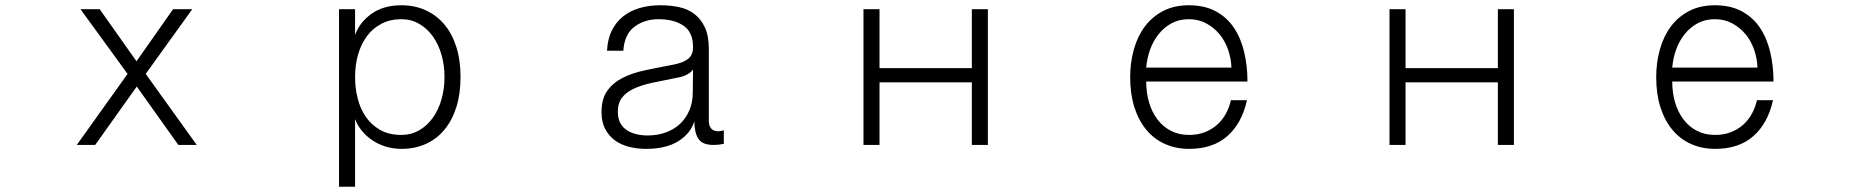

<svg xmlns="http://www.w3.org/2000/svg" viewBox="-20 -511 7040 730"><path d="M728 40H658L500 -182L342 40H272L465 -230L286 -476H359L499 -278L638 -476H711L534 -230Z M1670 -218Q1670 -263 1658.5 -303Q1647 -343 1625.5 -373Q1604 -403 1573.5 -420.5Q1543 -438 1506 -438Q1464 -438 1431 -421Q1398 -404 1375.5 -374Q1353 -344 1341.5 -304Q1330 -264 1330 -218Q1330 -176 1340 -136.5Q1350 -97 1371 -66.5Q1392 -36 1425.5 -17Q1459 2 1506 2Q1543 2 1573.5 -15.5Q1604 -33 1625.5 -63Q1647 -93 1658.5 -133Q1670 -173 1670 -218ZM1731 -218Q1731 -154 1715 -103.5Q1699 -53 1669.5 -17.5Q1640 18 1598.5 36.5Q1557 55 1506 55Q1475 55 1447 46.5Q1419 38 1396 22.5Q1373 7 1356 -13.5Q1339 -34 1330 -58V199H1269V-476H1330V-378Q1347 -426 1392.5 -458.5Q1438 -491 1506 -491Q1557 -491 1598.5 -472Q1640 -453 1669.5 -418Q1699 -383 1715 -332.5Q1731 -282 1731 -218Z M2615 -247Q2608 -236 2593 -228Q2578 -220 2562 -217Q2505 -206 2461 -196.5Q2417 -187 2388 -173Q2359 -159 2344 -138.5Q2329 -118 2329 -86Q2329 -41 2360 -18.5Q2391 4 2443 4Q2480 4 2511.5 -7.5Q2543 -19 2565.5 -40Q2588 -61 2601 -91.5Q2614 -122 2614 -160ZM2732 36Q2721 38 2712.5 39Q2704 40 2692 40Q2650 40 2635 16Q2620 -8 2620 -50Q2606 -4 2559.5 25.5Q2513 55 2436 55Q2401 55 2370.5 47Q2340 39 2317 22Q2294 5 2280.5 -21.5Q2267 -48 2267 -84Q2267 -134 2288 -164.5Q2309 -195 2345.5 -214Q2382 -233 2431.5 -243.5Q2481 -254 2539 -265Q2577 -272 2596 -287Q2615 -302 2615 -331Q2615 -389 2578.5 -413.5Q2542 -438 2484 -438Q2431 -438 2392.5 -409.5Q2354 -381 2350 -318H2288Q2290 -362 2306 -394.5Q2322 -427 2349 -448.5Q2376 -470 2412 -480.5Q2448 -491 2491 -491Q2528 -491 2561.5 -484Q2595 -477 2620 -458Q2645 -439 2660 -407Q2675 -375 2675 -325V-51Q2675 -33 2684 -22.5Q2693 -12 2711 -12Q2716 -12 2721.5 -13Q2727 -14 2732 -16Z M3736 40H3675V-198H3324V40H3263V-476H3324V-252H3675V-476H3736Z M4662 -254Q4661 -288 4649.5 -321.5Q4638 -355 4617 -380.5Q4596 -406 4566.5 -422Q4537 -438 4500 -438Q4463 -438 4434.5 -422.5Q4406 -407 4385.5 -381.5Q4365 -356 4353 -323Q4341 -290 4338 -254ZM4338 -201Q4338 -158 4349 -121Q4360 -84 4381 -56.5Q4402 -29 4432 -13.5Q4462 2 4501 2Q4534 2 4561 -8.5Q4588 -19 4608 -37Q4628 -55 4641 -79Q4654 -103 4660 -130H4721Q4702 -43 4647 6Q4592 55 4501 55Q4451 55 4409.5 36.5Q4368 18 4338.5 -17.5Q4309 -53 4293 -103.5Q4277 -154 4277 -218Q4277 -273 4291 -323Q4305 -373 4332.5 -410Q4360 -447 4402 -469Q4444 -491 4500 -491Q4560 -491 4602.5 -468Q4645 -445 4671.5 -405.5Q4698 -366 4710.5 -313Q4723 -260 4723 -201Z M5736 40H5675V-198H5324V40H5263V-476H5324V-252H5675V-476H5736Z M6662 -254Q6661 -288 6649.5 -321.5Q6638 -355 6617 -380.5Q6596 -406 6566.5 -422Q6537 -438 6500 -438Q6463 -438 6434.5 -422.5Q6406 -407 6385.5 -381.5Q6365 -356 6353 -323Q6341 -290 6338 -254ZM6338 -201Q6338 -158 6349 -121Q6360 -84 6381 -56.5Q6402 -29 6432 -13.5Q6462 2 6501 2Q6534 2 6561 -8.5Q6588 -19 6608 -37Q6628 -55 6641 -79Q6654 -103 6660 -130H6721Q6702 -43 6647 6Q6592 55 6501 55Q6451 55 6409.5 36.5Q6368 18 6338.5 -17.5Q6309 -53 6293 -103.5Q6277 -154 6277 -218Q6277 -273 6291 -323Q6305 -373 6332.5 -410Q6360 -447 6402 -469Q6444 -491 6500 -491Q6560 -491 6602.5 -468Q6645 -445 6671.5 -405.5Q6698 -366 6710.5 -313Q6723 -260 6723 -201Z"/></svg>

Font: NanumGothicCoding
Style: Regular
Weight: 400
Monospace: yes
Designer: Kwon Bruce; Nicolas Noh; Sung-woo Choi; Go-un Cha; Soo-hyun Park;
Foundry: NHN Corporation
Version: Version 2.000;PS 1;hotconv 1.0.49;makeotf.lib2.0.14853